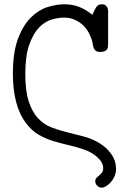

<svg xmlns="http://www.w3.org/2000/svg" viewBox="-20 -642 565 895"><path d="M40 -298Q40 -398 64 -461.5Q88 -525 124 -560.5Q160 -596 201.5 -609Q243 -622 279 -622Q321 -622 352.5 -608.5Q384 -595 410 -573Q421 -596 429 -609Q437 -622 454 -622Q466 -622 472 -617Q478 -612 481 -605Q484 -598 484 -591.5Q484 -585 484 -582V-441Q484 -434 483.5 -426.5Q483 -419 479.5 -413Q476 -407 468.5 -403.5Q461 -400 447 -400Q433 -400 426.5 -405Q420 -410 417 -418Q414 -426 412.5 -436Q411 -446 408 -456Q403 -471 393.5 -489.5Q384 -508 368 -523.5Q352 -539 329.5 -549.5Q307 -560 278 -560Q251 -560 219.5 -550.5Q188 -541 161 -512.5Q134 -484 116 -432.5Q98 -381 98 -297Q98 -218 114 -169Q130 -120 157 -91Q184 -62 219 -48.5Q254 -35 292.5 -25.5Q331 -16 369.5 -6Q408 4 443 25Q470 42 485.5 59.5Q501 77 509 93.5Q517 110 519 123.5Q521 137 521 144Q521 164 513.5 180.5Q506 197 495.5 208.5Q485 220 473.5 226.5Q462 233 455 233Q443 233 433.5 224Q424 215 424 203Q424 193 430 187Q436 181 442.5 175.5Q449 170 455 162.5Q461 155 461 142Q461 116 435 92Q409 68 372 55Q333 42 295.5 33.5Q258 25 223.5 14Q189 3 158.5 -15Q128 -33 102 -67Q70 -109 55 -167.5Q40 -226 40 -298Z"/></svg>

Font: CMU Typewriter Custom
Style: Regular
Weight: 500
Monospace: yes
Version: Version 0.7.0